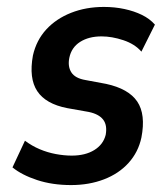

<svg xmlns="http://www.w3.org/2000/svg" viewBox="-20 -524 486 554"><path d="M185 10Q131 10 87 -4.5Q43 -19 16 -41L52 -118Q72 -103 94.5 -93.5Q117 -84 141 -79.5Q165 -75 187 -75Q226 -75 252 -91Q278 -107 285 -135Q290 -163 277.5 -179Q265 -195 236 -201L174 -212Q112 -224 87.5 -261Q63 -298 75 -364Q85 -408 113.5 -439Q142 -470 185 -487Q228 -504 280 -504Q311 -504 339 -498Q367 -492 389.5 -481Q412 -470 427 -453L388 -375Q369 -397 336 -408Q303 -419 273 -419Q236 -419 211 -403Q186 -387 180 -357Q175 -332 186 -315Q197 -298 227 -293L286 -282Q351 -268 376 -231Q401 -194 388 -127Q379 -85 351 -54Q323 -23 280 -6.5Q237 10 185 10Z"/></svg>

Font: Nunito Sans 10pt Condensed
Style: Bold Italic
Weight: 700
Width: 3
Italic angle: -9°
Designer: Vernon Adams
Foundry: Vernon Adams
Version: Version 3.101;gftools[0.9.27]